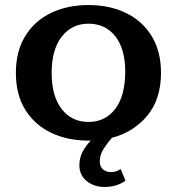

<svg xmlns="http://www.w3.org/2000/svg" viewBox="-20 -548 702 762"><path d="M331 10Q248 10 183 -21Q118 -52 80.5 -112Q43 -172 43 -259Q43 -345 80.5 -405.5Q118 -466 183 -497Q248 -528 331 -528Q414 -528 479 -497Q544 -466 581.5 -405.5Q619 -345 619 -259Q619 -155 565 -89.5Q511 -24 424 -1Q404 22 390 44.5Q376 67 376 93Q376 113 388.5 124Q401 135 420 135Q432 135 440.5 132Q449 129 459 123L478 169Q465 179 444 186.5Q423 194 395 194Q353 194 324 170.5Q295 147 295 107Q295 79 307.5 55Q320 31 340 10Q336 10 331 10ZM331 -64Q398 -64 437.5 -116Q477 -168 477 -264Q477 -354 437.5 -404Q398 -454 331 -454Q265 -454 225 -402.5Q185 -351 185 -259Q185 -166 225 -115Q265 -64 331 -64Z"/></svg>

Font: Montagu Slab 16pt Medium
Style: Regular
Weight: 500
Designer: Florian Karsten
Foundry: Florian Karsten
Version: Version 1.000; ttfautohint (v1.8.3)